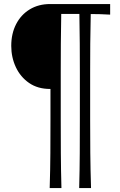

<svg xmlns="http://www.w3.org/2000/svg" viewBox="-20 -764 602 966"><path d="M378.4 182.1Q380.9 89.4 381.3 6.1Q381.8 -77.1 381.8 -161.1V-400.4Q381.8 -473.1 381.3 -544.9Q380.9 -616.7 379.4 -693.8H288.1Q286.6 -616.7 286.1 -544.9Q285.6 -473.1 285.6 -400.4V-161.1Q285.6 -77.1 286.1 6.1Q286.6 89.4 289.1 182.1H230Q232.9 89.4 233.4 6.1Q233.9 -77.1 233.9 -161.1V-316.4H232.4Q169.9 -316.4 126.2 -346.7Q82.5 -377 59.6 -426.3Q36.6 -475.6 36.6 -533.2Q36.6 -594.7 61 -642.3Q85.4 -689.9 129.6 -716.8Q173.8 -743.7 232.4 -743.7H534.2V-690.4Q483.9 -693.4 436.5 -693.4Q434.6 -616.2 434.1 -544.7Q433.6 -473.1 433.6 -400.4V-161.1Q433.6 -77.1 434.3 6.1Q435.1 89.4 438 182.1Z"/></svg>

Font: Pinar Regular
Style: Regular
Weight: 400
Designer: Amin Abedi
Version: Version 3.000